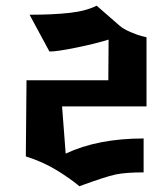

<svg xmlns="http://www.w3.org/2000/svg" viewBox="-20 -646 578 675"><path d="M73.2 -363.8 70.8 -96.2Q132.3 -76.7 182.1 -45.9Q204.1 -32.2 223.4 -18.6Q242.7 -4.9 251 2L258.8 8.8Q350.6 -24.9 386.2 -32.5Q421.9 -40 484.9 -40V-159.2Q324.2 -159.2 210.9 -106L198.2 -272H495.1V-515.1Q487.8 -516.6 476.3 -519.5Q464.8 -522.5 439.2 -533.2Q413.6 -543.9 399.9 -556.2L319.8 -626Q281.7 -606.9 223.4 -600.6Q165 -594.2 84 -594.2L153.8 -464.8Q181.2 -464.8 250 -479Q318.8 -493.2 361.8 -506.8L360.8 -363.8Z"/></svg>

Font: KJV1611
Style: Regular
Weight: 400
Version: Version 3.6.1